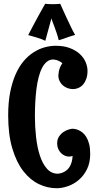

<svg xmlns="http://www.w3.org/2000/svg" viewBox="-20 -954 505 1007"><path d="M453.1 -147Q453.1 -101.1 436.5 -67.1Q419.9 -33.2 394 -11Q368.2 11.2 336.9 22.2Q305.7 33.2 276.9 33.2Q229 33.2 183.6 11.5Q138.2 -10.3 102.3 -56.4Q66.4 -102.5 44.7 -175Q22.9 -247.6 22.9 -349.1Q22.9 -417 33.4 -470.2Q43.9 -523.4 61.8 -564Q79.6 -604.5 103.8 -633.1Q127.9 -661.6 155.8 -679.4Q183.6 -697.3 213.4 -705.6Q243.2 -713.9 272 -713.9Q315.4 -713.9 346.9 -701.7Q378.4 -689.5 398.9 -670.4Q419.4 -651.4 429.2 -627.9Q439 -604.5 439 -582Q439 -559.6 432.9 -541.7Q426.8 -523.9 416.5 -511.7Q406.2 -499.5 392.1 -493.2Q377.9 -486.8 361.8 -486.8Q348.1 -486.8 334.5 -491.7Q320.8 -496.6 310.1 -505.9Q299.3 -515.1 292.7 -528.6Q286.1 -542 286.1 -559.1Q286.6 -568.8 288.6 -579.6Q290.5 -588.9 294.7 -599.9Q298.8 -610.8 307.1 -622.1Q299.8 -628.9 291.5 -633.1Q283.2 -637.2 276.4 -639.2Q268.1 -641.1 259.8 -642.1Q240.7 -642.1 226.1 -630.4Q211.4 -618.7 200.7 -597.9Q189.9 -577.1 182.6 -548.8Q175.3 -520.5 171.1 -487.3Q167 -454.1 165 -417.7Q163.1 -381.3 163.1 -344.2Q163.1 -288.6 169.2 -234.6Q175.3 -180.7 189.2 -137.9Q203.1 -95.2 226.3 -69.1Q249.5 -43 283.2 -43Q303.7 -44.4 320.3 -54.7Q327.6 -59.1 334.5 -65.7Q341.3 -72.3 346.9 -82.3Q352.5 -92.3 356.2 -105.5Q359.9 -118.7 360.8 -136.2Q352.5 -132.8 341.8 -132.8Q330.1 -132.8 319.1 -137.9Q308.1 -143.1 299.3 -152.1Q290.5 -161.1 285.2 -173.6Q279.8 -186 279.8 -201.2Q279.8 -224.1 290.3 -239Q300.8 -253.9 314.5 -262.7Q328.1 -271.5 341.3 -275.1Q354.5 -278.8 359.9 -278.8Q363.8 -278.8 372.1 -277.6Q380.4 -276.4 390.9 -272Q401.4 -267.6 412.4 -259Q423.3 -250.5 432.4 -235.8Q441.4 -221.2 447.3 -199.5Q453.1 -177.7 453.1 -147ZM374 -771Q359.9 -767.1 349.1 -763.4Q338.4 -759.8 328.4 -756.3Q318.4 -752.9 308.8 -749.5Q299.3 -746.1 288.1 -743.2Q283.7 -761.2 277.3 -780.3Q271 -799.3 264.9 -815.4Q258.8 -831.5 254.4 -843Q250 -854.5 250 -858.4Q243.2 -834.5 237.3 -812Q231.9 -793 226.6 -772.9Q221.2 -752.9 217.8 -740.2Q206.1 -745.6 195.3 -749.5Q184.6 -753.4 173.8 -756.8Q163.1 -760.3 151.9 -763.2Q140.6 -766.1 127.9 -770Q140.6 -794.9 155.8 -823.2Q170.9 -851.6 184.6 -876.5Q200.7 -905.3 216.8 -934.1Q227.5 -933.1 237.3 -932.6Q247.1 -932.1 255.9 -932.1Q264.2 -932.1 271.7 -932.4Q279.3 -932.6 284.7 -933.1Q291 -933.6 295.9 -934.1Q311 -899.4 325.7 -868.2Q332 -855 338.6 -841.1Q345.2 -827.1 351.3 -814.2Q357.4 -801.3 363.3 -790Q369.1 -778.8 374 -771Z"/></svg>

Font: Rum Raisin
Style: Regular
Weight: 400
Designer: Astigmatic (AOETI)
Foundry: Astigmatic (AOETI)
Version: Version 1.000